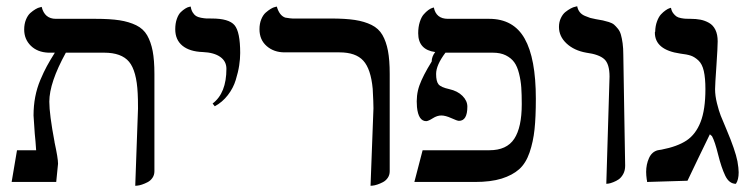

<svg xmlns="http://www.w3.org/2000/svg" viewBox="-20 -580 2397 612"><path d="M411.1 12.2 419.9 -233.9Q419.9 -267.1 418.9 -282.2Q415.5 -354 391.4 -383.1Q367.2 -412.1 312 -412.1H189.9Q137.2 -316.4 137.2 -255.9Q137.2 -215.8 153.8 -127.9V-127Q165 -75.7 165 -58.1Q164.1 -47.9 161.9 -27.1Q159.7 -6.3 159.2 0H17.1L34.2 -101.1H95.2Q93.3 -131.3 90.8 -153.8Q86.9 -205.6 86.9 -211.9Q86.9 -243.2 92.3 -271.2Q97.7 -299.3 108.6 -325.2Q119.6 -351.1 129.4 -369.1Q139.2 -387.2 154.8 -412.1H133.8Q99.1 -413.6 78.1 -434.3Q57.1 -455.1 57.1 -485.8Q57.1 -503.4 62.7 -517.3Q68.4 -531.2 76.7 -538.6Q85 -545.9 93.3 -550.8Q101.6 -555.7 107.4 -556.6L112.8 -558.1Q122.1 -520 158.2 -520H284.2Q330.6 -520 360.8 -515.4Q391.1 -510.7 414.1 -499.5Q437 -488.3 449 -467.5Q460.9 -446.8 466.6 -417.5Q472.2 -388.2 472.2 -344.2V-34.2Q472.2 -22 465.8 -12.9Q459.5 -3.9 450.4 0.7Q441.4 5.4 432.6 8.3Q423.8 11.2 417.5 11.7Z M664.6 -241.2 657.7 -250Q701.7 -283.2 701.7 -360.8Q701.7 -384.8 681.9 -398.7Q662.1 -412.6 626.5 -414.1Q584.5 -415.5 561.5 -434.3Q538.6 -453.1 538.6 -486.8Q538.6 -505.4 543.7 -519.8Q548.8 -534.2 556.2 -541.3Q563.5 -548.3 570.6 -552.7Q577.6 -557.1 583 -558.1L587.9 -559.1Q589.4 -548.3 594.2 -540.5Q599.1 -532.7 604.7 -529.1Q610.4 -525.4 620.6 -523.4Q630.9 -521.5 637 -521.2Q643.1 -521 654.8 -521Q709.5 -521 727.5 -499.8Q745.6 -478.5 745.6 -411.1Q745.6 -392.1 742.4 -371.3Q739.3 -350.6 731.4 -325Q723.6 -299.3 706.3 -276.9Q689 -254.4 664.6 -241.2Z M1161.1 12.2 1170.4 -234.9Q1170.4 -252 1168 -296.9Q1162.1 -360.4 1137.9 -386.7Q1113.8 -413.1 1062 -413.1H887.2Q853 -413.1 830.1 -433.1Q807.1 -453.1 807.1 -486.8Q807.1 -504.4 812.7 -518.3Q818.4 -532.2 826.7 -539.6Q835 -546.9 843 -551.8Q851.1 -556.6 856.4 -557.6L862.3 -559.1Q870.6 -530.3 889.2 -523.9Q906.7 -521 912.1 -521H1034.2Q1080.6 -521 1111.1 -516.4Q1141.6 -511.7 1164.3 -500.5Q1187 -489.3 1199 -468.5Q1210.9 -447.8 1216.6 -418.2Q1222.2 -388.7 1222.2 -344.2V-34.2Q1222.2 -22 1215.8 -12.9Q1209.5 -3.9 1200.4 0.7Q1191.4 5.4 1182.6 8.3Q1173.8 11.2 1167.5 11.7Z M1643.1 -248Q1643.1 -279.3 1641.6 -301Q1640.1 -322.8 1634.5 -345.5Q1628.9 -368.2 1619.1 -381.6Q1609.4 -395 1592.3 -403.6Q1575.2 -412.1 1550.8 -412.1H1399.9Q1370.1 -372.6 1370.1 -344.2Q1370.1 -320.8 1377.7 -311.3Q1385.3 -301.8 1412.1 -295.9Q1438.5 -290 1454.1 -274.4Q1469.7 -258.8 1469.7 -240.2Q1469.7 -194.8 1442.9 -194.8Q1437.5 -194.8 1418.7 -203.4Q1399.9 -211.9 1386.7 -211.9Q1373.5 -211.9 1359.6 -203.1Q1345.7 -194.3 1338.9 -193.8Q1313.5 -193.8 1309.1 -238.8Q1305.7 -276.4 1316.9 -307.6Q1328.1 -338.9 1356 -383.8Q1356 -399.4 1367.2 -414.1Q1313 -421.4 1313 -474.1Q1313 -494.1 1318.1 -510Q1323.2 -525.9 1330.6 -534.2Q1337.9 -542.5 1345.2 -547.9Q1352.5 -553.2 1357.9 -554.7L1362.8 -556.2Q1370.1 -520 1407.7 -520H1539.1Q1616.7 -520 1652.3 -457Q1688 -394 1688 -265.1Q1688 -206.5 1683.8 -167.5Q1679.7 -128.4 1668 -94Q1656.2 -59.6 1634.8 -40.5Q1613.3 -21.5 1578.9 -10.7Q1544.4 0 1494.1 0H1300.8L1327.1 -101.1H1540Q1595.2 -101.1 1619.1 -137.5Q1643.1 -173.8 1643.1 -248Z M1912.6 5.9 1922.9 -335.9Q1922.9 -376.5 1906 -391.6Q1889.2 -406.7 1848.6 -412.1Q1810.1 -418.9 1785.9 -441.4Q1761.7 -463.9 1761.7 -494.1Q1761.7 -509.8 1767.8 -522.5Q1773.9 -535.2 1782.2 -541.7Q1790.5 -548.3 1799.1 -553Q1807.6 -557.6 1814 -558.6L1819.8 -560.1Q1821.8 -549.3 1827.9 -541.5Q1834 -533.7 1844.5 -529.3Q1855 -524.9 1861.3 -522.9Q1867.7 -521 1878.9 -519Q1893.6 -516.6 1901.6 -514.9Q1909.7 -513.2 1920.7 -509.8Q1931.6 -506.3 1937.3 -501.5Q1942.9 -496.6 1949.5 -488.5Q1956.1 -480.5 1959.2 -469.2Q1962.4 -458 1964.6 -442.1Q1966.8 -426.3 1966.8 -405.8Q1967.3 -370.6 1969.7 -227.8Q1972.2 -85 1972.7 -51.8Q1972.7 -36.6 1966.6 -25.4Q1960.4 -14.2 1952.4 -8.5Q1944.3 -2.9 1934.8 0.7Q1925.3 4.4 1920.2 5.1Q1915 5.9 1912.6 5.9Z M2259.3 -295.9Q2259.3 -274.9 2265.4 -250.5Q2271.5 -226.1 2277.3 -211.4Q2283.2 -196.8 2295.4 -168Q2323.7 -101.1 2330.6 -65.9Q2334.5 -43.5 2334.5 -30.8Q2334.5 -6.8 2325.7 5.9Q2304.2 5.9 2291.7 -20Q2279.3 -45.9 2269 -87.4Q2258.8 -128.9 2249.5 -146Q2248.5 -147 2246.1 -148.9Q2243.7 -150.9 2242.7 -151.9Q2230.5 -127.4 2206.8 -77.9Q2183.1 -28.3 2171.4 -3.9L2042.5 0Q2042.5 -5.9 2041.5 -7.8Q2039.6 -21.5 2039.6 -32.2Q2039.6 -55.7 2048.6 -75.9Q2057.6 -96.2 2076.7 -101.1Q2078.6 -101.6 2082.5 -102.1Q2086.4 -102.5 2088.4 -103Q2139.2 -112.8 2168.5 -132.3Q2197.8 -151.9 2213.1 -191.2Q2228.5 -230.5 2228.5 -295.9Q2228.5 -331.1 2223.4 -353.5Q2218.3 -376 2206.3 -387.2Q2194.3 -398.4 2182.1 -402.6Q2169.9 -406.7 2148.4 -409.2Q2067.4 -420.9 2067.4 -476.1Q2067.4 -478 2068.4 -479Q2068.8 -497.1 2074.2 -511.7Q2079.6 -526.4 2086.9 -534.2Q2094.2 -542 2101.6 -547.1Q2108.9 -552.2 2113.8 -553.7L2118.7 -555.2Q2120.6 -544.9 2125.7 -538.1Q2130.9 -531.2 2136.2 -527.6Q2141.6 -523.9 2150.9 -522.2Q2160.2 -520.5 2165.5 -520.3Q2170.9 -520 2180.7 -520Q2198.7 -520 2212.6 -517.3Q2226.6 -514.6 2239.7 -507.3Q2252.9 -500 2260.3 -485.1Q2267.6 -470.2 2267.6 -448.2Q2267.6 -429.7 2263.7 -372.1Q2259.3 -309.6 2259.3 -295.9Z"/></svg>

Font: Common Serif News
Style: Regular
Weight: 450
Designer: Philipp H. Poll, Khaled Hosny
Foundry: Stefan Peev, Context Ltd.
Version: Version 1.026